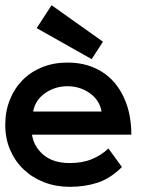

<svg xmlns="http://www.w3.org/2000/svg" viewBox="-30 -706 596 737"><path d="M92.8 -189Q100.1 -142.1 137.5 -111.1Q174.8 -80.1 237.8 -80.1Q287.1 -80.1 323.5 -95.5Q359.9 -110.8 386.2 -136.2L438 -64.9Q394 -21 345 -4.9Q295.9 11.2 237.8 11.2Q185.1 11.2 139.6 -6.3Q94.2 -23.9 61 -55.4Q27.8 -86.9 9 -130.4Q-9.8 -173.8 -9.8 -227.1Q-9.8 -278.8 7.6 -322.5Q24.9 -366.2 56.4 -398.2Q87.9 -430.2 131.8 -448Q175.8 -465.8 229 -465.8Q284.2 -465.8 329.1 -447Q374 -428.2 406 -392.6Q438 -356.9 456.1 -305.4Q474.1 -253.9 474.1 -189ZM359.9 -277.8Q352.1 -321.8 314.5 -348.4Q276.9 -375 229 -375Q181.2 -375 143.1 -348.4Q105 -321.8 97.2 -277.8ZM168 -686 365.2 -545.9 321.8 -479 110.8 -598.1Z"/></svg>

Font: Anonymous Pro
Style: Bold
Weight: 700
Monospace: yes
Designer: Mark Simonson
Version: Version 1.003